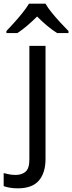

<svg xmlns="http://www.w3.org/2000/svg" viewBox="-75 -786 393 1046"><path d="M22 240Q-3 240 -22 236.5Q-41 233 -55 228V157Q-40 161 -24 164Q-8 167 11 167Q43 167 64 149.5Q85 132 85 83V-536H173V80Q173 155 137 197.5Q101 240 22 240ZM173 -766Q185 -744 207.5 -716.5Q230 -689 254.5 -662.5Q279 -636 298 -617V-606H236Q210 -622 182 -645.5Q154 -669 127 -696Q100 -669 73 -646Q46 -623 20 -606H-40V-617Q-21 -637 2.5 -663Q26 -689 48 -716.5Q70 -744 83 -766Z"/></svg>

Font: Go Noto Current
Style: Regular
Weight: 400
Designer: Monotype Design Team
Foundry: Monotype Imaging Inc.
Version: Version 2.007; ttfautohint (v1.8) -l 8 -r 50 -G 200 -x 14 -D